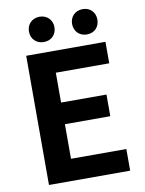

<svg xmlns="http://www.w3.org/2000/svg" viewBox="-100 -1013 816 1083"><g transform="rotate(-10 307.5 -472.0)"><path d="M203 -799C246 -799 276 -829 276 -872C276 -913 246 -944 203 -944C160 -944 130 -913 130 -872C130 -829 160 -799 203 -799ZM450 -799C493 -799 522 -829 522 -872C522 -913 493 -944 450 -944C407 -944 377 -913 377 -872C377 -829 407 -799 450 -799ZM545 -740H91V0H556V-124H239V-322H499V-446H239V-617H545Z"/></g></svg>

Font: Spoqa Han Sans Neo Bold
Style: Bold
Weight: 700
Designer: [Spoqa Han Sans Neo] Dong-huui Kim  Younghwa Kang  Yujin Lee  [Noto Sans] Ryoko NISHIZUKA  (kana & ideographs); Paul D. 
Foundry: Spoqa (http://www.spoqa-han-sans.com)
Version: Version 1.100;hotconv 1.0.109;makeotfexe 2.5.65596